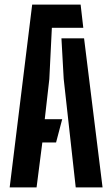

<svg xmlns="http://www.w3.org/2000/svg" viewBox="-20 -820 491 840"><path d="M22.3 0 120.8 -800H332.7L344.4 -698.3H206.9L195.8 -474L175.8 -298.4H252.1L225.3 -196.7H165.2L140 0ZM311.3 0 258.7 -474.6 248.8 -652.3H347.8L428.7 0Z"/></svg>

Font: Big Shoulders Stencil Text Thin
Style: Regular
Weight: 100
Designer: Patric King
Foundry: XO Type Co
Version: Version 2.001